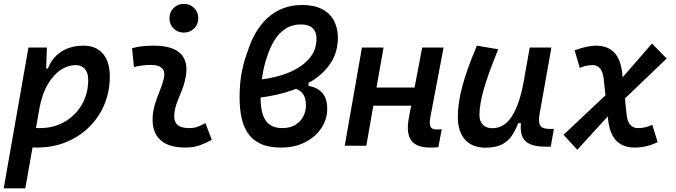

<svg xmlns="http://www.w3.org/2000/svg" viewBox="-25 -768 3561 1012"><path d="M108.4 224.6H-5.4L125 -517.6H222.2L217.8 -395ZM169.4 9.8Q135.3 9.8 101.8 7.1Q68.4 4.4 34.2 -0.5L85.9 -105Q116.2 -92.8 185.1 -92.8Q257.8 -92.8 315.4 -126Q373 -159.2 406.5 -216.8Q439.9 -274.4 439.9 -346.7Q439.9 -383.8 422.6 -404.3Q405.3 -424.8 373 -424.8Q335 -424.8 296.4 -400.4Q257.8 -376 227.1 -324Q196.3 -272 181.2 -189.5L200.2 -407.2H242.7L217.3 -373Q233.9 -446.8 285.9 -487.1Q337.9 -527.3 415.5 -527.3Q481 -527.3 517.3 -485.1Q553.7 -442.9 553.7 -365.2Q553.7 -285.2 524.9 -216.8Q496.1 -148.4 443.8 -97.4Q391.6 -46.4 321.8 -18.3Q252 9.8 169.4 9.8Z M943.8 -596.2Q911.6 -596.2 889.9 -617.9Q868.2 -639.6 868.2 -671.9Q868.2 -704.1 889.9 -725.8Q911.6 -747.6 943.8 -747.6Q976.6 -747.6 998.3 -725.8Q1020 -704.1 1020 -671.9Q1020 -639.6 998.3 -617.9Q976.6 -596.2 943.8 -596.2ZM1057.6 -119.6 1091.3 -31.2Q1061.5 -14.2 1028.3 -2.2Q995.1 9.8 952.1 9.8Q862.3 9.8 818.6 -31.7Q774.9 -73.2 779.8 -153.3Q782.2 -189.5 793.2 -223.6Q804.2 -257.8 817.4 -290Q830.6 -322.3 837.9 -352.1Q847.2 -388.7 830.1 -407.2Q813 -425.8 770.5 -425.8Q724.1 -425.8 681.2 -414.6L670.9 -513.7Q699.7 -522 728.5 -524.7Q757.3 -527.3 786.1 -527.3Q889.2 -527.3 930.7 -481.2Q972.2 -435.1 950.2 -345.2Q942.4 -311.5 929.7 -282.2Q917 -252.9 906.5 -224.1Q896 -195.3 893.6 -162.1Q888.7 -92.8 971.2 -92.8Q995.6 -92.8 1013.9 -98.9Q1032.2 -105 1057.6 -119.6Z M1302.7 -249 1295.9 -344.2Q1393.1 -349.1 1471.7 -376Q1550.3 -402.8 1596.7 -450.2Q1643.1 -497.6 1643.1 -563Q1643.1 -589.4 1633.3 -606.2Q1623.5 -623 1605.2 -631.1Q1586.9 -639.2 1560.1 -639.2Q1514.2 -639.2 1479.5 -616.2Q1444.8 -593.3 1420.7 -554Q1396.5 -514.6 1381.8 -465.8Q1365.2 -418.9 1356.9 -362.3Q1348.6 -305.7 1348.6 -253.4Q1348.6 -199.7 1360.1 -164.1Q1371.6 -128.4 1397 -110.6Q1422.4 -92.8 1463.4 -92.8Q1502 -92.8 1529.8 -108.9Q1557.6 -125 1572.5 -152.1Q1587.4 -179.2 1587.4 -212.4Q1587.4 -243.7 1577.6 -263.4Q1567.9 -283.2 1547.9 -293.9Q1527.8 -304.7 1495.6 -308.1L1601.1 -343.3V-315.4Q1626 -311 1644.3 -301.3Q1662.6 -291.5 1675 -276.6Q1687.5 -261.7 1693.6 -241.5Q1699.7 -221.2 1699.7 -194.8Q1699.7 -139.6 1668.9 -93Q1638.2 -46.4 1583.3 -18.3Q1528.3 9.8 1455.6 9.8Q1390.6 9.8 1348.1 -10.3Q1305.7 -30.3 1281.5 -66.2Q1257.3 -102.1 1247.6 -149.9Q1237.8 -197.8 1237.8 -254.4Q1237.8 -331.1 1249.8 -390.4Q1261.7 -449.7 1280.8 -498.5Q1296.9 -550.8 1322.8 -595.2Q1348.6 -639.6 1384.3 -672.6Q1419.9 -705.6 1465.6 -723.6Q1511.2 -741.7 1567.4 -741.7Q1631.3 -741.7 1673.1 -719.7Q1714.8 -697.8 1735.4 -658.7Q1755.9 -619.6 1755.9 -569.3Q1755.9 -495.6 1720 -439Q1684.1 -382.3 1621.3 -342.8Q1558.6 -303.2 1476.8 -280Q1395 -256.8 1302.7 -249Z M1792 0 1882.8 -517.6H1996.6L1905.8 0ZM1876.5 -210.9 1893.1 -306.6H2236.8L2219.7 -210.9ZM2242.2 9.8Q2169.4 9.8 2142.1 -28.3Q2114.7 -66.4 2130.4 -148.9L2200.2 -517.6H2313L2243.7 -152.3Q2236.8 -116.2 2243.9 -100.8Q2251 -85.4 2276.9 -85.4Q2289.1 -85.4 2303.2 -86.9L2285.6 7.8Q2276.4 8.8 2265.6 9.3Q2254.9 9.8 2242.2 9.8Z M2533.7 10.3Q2464.4 10.3 2426.3 -32Q2388.2 -74.2 2388.2 -150.9Q2388.2 -224.6 2411.9 -313.7Q2435.5 -402.8 2488.8 -527.3L2601.1 -508.3Q2548.8 -380.9 2525.4 -299.1Q2502 -217.3 2502 -163.1Q2502 -129.4 2519.8 -110.8Q2537.6 -92.3 2569.8 -92.3Q2631.8 -92.3 2671.6 -152.6Q2711.4 -212.9 2732.9 -325.7L2725.1 -118.7H2692.9L2718.3 -150.4Q2701.7 -101.1 2680.7 -64.9Q2659.7 -28.8 2625.5 -9.3Q2591.3 10.3 2533.7 10.3ZM2846.2 4.9Q2796.9 4.9 2767.1 -9Q2737.3 -22.9 2726.6 -52.2Q2715.8 -81.5 2721.7 -127.4L2716.8 -234.9L2767.1 -517.6H2881.3L2818.8 -166Q2811.5 -122.6 2823 -105.5Q2834.5 -88.4 2872.6 -88.4H2894.5L2877.9 4.9Z M3017.6 21.5 2945.3 -57.6 3210.4 -307.1 3411.6 -538.6 3488.8 -459.5 3236.3 -217.8ZM3320.8 9.8Q3259.8 9.8 3224.1 -25.6Q3188.5 -61 3179.7 -141.1L3157.2 -350.6Q3152.8 -389.6 3137.9 -407.2Q3123 -424.8 3100.1 -424.8Q3082.5 -424.8 3065.9 -421.4Q3049.3 -418 3030.8 -410.2L3003.9 -502.9Q3070.3 -527.3 3117.2 -527.3Q3176.8 -527.3 3211.9 -491.9Q3247.1 -456.5 3255.4 -376.5L3277.3 -167Q3281.2 -127.9 3296.9 -110.4Q3312.5 -92.8 3337.9 -92.8Q3356.9 -92.8 3375 -96.9Q3393.1 -101.1 3413.1 -110.4L3441.4 -18.6Q3380.9 9.8 3320.8 9.8Z"/></svg>

Font: Cascadia Mono Medium
Style: Italic
Weight: 500
Italic angle: -10°
Monospace: yes
Designer: Aaron Bell
Foundry: Saja Typeworks
Version: Version 2407.024